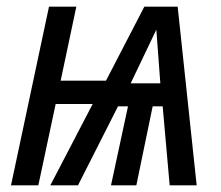

<svg xmlns="http://www.w3.org/2000/svg" viewBox="-20 -556 663 576"><path d="M372 -306 449 -467 461 -306ZM13 0H95L147 -244H258L131 0H214L334 -237H364L313 0H389L438 -237H468L489 0H570L513 -536H413L298 -314H162L209 -536H127Z"/></svg>

Font: Noto Sans Display SemiCondensed
Style: Italic
Weight: 400
Width: 4
Italic angle: -12°
Designer: Monotype Design Team
Foundry: Monotype Imaging Inc.
Version: Version 1.900